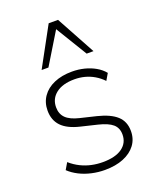

<svg xmlns="http://www.w3.org/2000/svg" viewBox="-141 -833 757 925"><g transform="rotate(-20 237.5 -370.5)"><path d="M236 8Q202 8 168.5 0.5Q135 -7 106.5 -21.5Q78 -36 57 -56L77 -90Q101 -69 127.5 -56Q154 -43 182 -37Q210 -31 239 -31Q304 -31 338.5 -56Q373 -81 373 -124Q373 -158 350.5 -177.5Q328 -197 278 -209L195 -229Q132 -244 102.5 -275Q73 -306 73 -355Q73 -396 94.5 -427Q116 -458 155.5 -475Q195 -492 247 -492Q280 -492 310 -484.5Q340 -477 365.5 -462.5Q391 -448 408 -427L388 -393Q369 -413 346 -426.5Q323 -440 298 -446.5Q273 -453 246 -453Q185 -453 151 -426.5Q117 -400 117 -356Q117 -322 138 -301Q159 -280 205 -269L288 -249Q353 -233 385 -204Q417 -175 417 -126Q417 -85 394.5 -55Q372 -25 331.5 -8.5Q291 8 236 8ZM113 -549 222 -749H270L379 -549H344L246 -710L148 -549Z"/></g></svg>

Font: Nunito Sans 12pt ExtraLight
Style: Regular
Weight: 200
Version: Version 3.101;gftools[0.9.27]